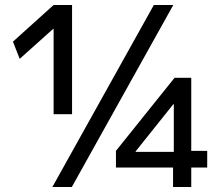

<svg xmlns="http://www.w3.org/2000/svg" viewBox="-20 -750 898 770"><path d="M190 0 597 -730H675L268 0ZM195 -292V-634H193L59 -514L32 -583L195 -730H269V-292ZM674 0V-78H445V-145L680 -438H747V-145H811V-78H747V0ZM524 -141H677V-332H675L524 -143Z"/></svg>

Font: M PLUS 2 Thin
Style: Regular
Weight: 400
Version: Version 1.001